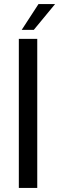

<svg xmlns="http://www.w3.org/2000/svg" viewBox="-20 -918 289 938"><path d="M72 -728H162V0H72ZM86 -772 168 -898H249L145 -772Z"/></svg>

Font: Murecho Thin
Style: Regular
Weight: 400
Version: Version 1.010